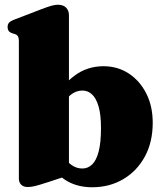

<svg xmlns="http://www.w3.org/2000/svg" viewBox="-20 -775 688 809"><path d="M270.5 -711V-36.5L185.5 -8.5Q144 5 127.5 9Q111 13 96.5 13Q80 13 69.8 3.8Q59.5 -5.5 59.5 -23.5V-600Q59.5 -616 55.2 -622.5Q51 -629 42.5 -631.5L31.5 -635Q21 -638.5 16.5 -644.8Q12 -651 12 -661Q12 -672.5 18.2 -679.5Q24.5 -686.5 42 -693L155 -736.5Q181.5 -746.5 196.8 -750.8Q212 -755 223.5 -755Q247 -755 258.8 -742.5Q270.5 -730 270.5 -711ZM234 -314.5 199 -348Q241.5 -417 294.5 -456.5Q347.5 -496 416 -496Q475.5 -496 522.2 -465.5Q569 -435 596.2 -381.5Q623.5 -328 623.5 -257.5Q623.5 -176 590.2 -115Q557 -54 499.2 -20Q441.5 14 368.5 14Q308.5 14 263.8 -11.5Q219 -37 186.5 -89L240 -125Q262.5 -92.5 282.8 -78.8Q303 -65 327 -65Q350.5 -65 368.2 -82Q386 -99 395.8 -136.8Q405.5 -174.5 405.5 -236Q405.5 -292.5 395.2 -327Q385 -361.5 367.5 -377.5Q350 -393.5 327.5 -393.5Q300 -393.5 277 -374.8Q254 -356 234 -314.5Z"/></svg>

Font: Fraunces Black
Style: Regular
Weight: 900
Version: Version 1.000;[b76b70a41]